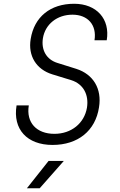

<svg xmlns="http://www.w3.org/2000/svg" viewBox="-20 -760 640 1020"><path d="M259 10C394 10 487 -65 506 -190C522 -288 476 -365 386 -394L284 -426C227 -444 198 -494 208 -557C220 -631 283 -682 365 -682C447 -682 495 -627 482 -546H547C566 -659 493 -740 374 -740C247 -740 162 -670 143 -553C128 -463 173 -391 258 -365L359 -334C422 -314 453 -258 442 -188C428 -105 359 -49 269 -49C174 -49 118 -109 133 -200H68C47 -73 124 10 259 10ZM123 240H191L319 95H238Z"/></svg>

Font: JetBrains Mono ExtraLight
Style: Italic
Weight: 240
Italic angle: -9°
Monospace: yes
Designer: Philipp Nurullin, Konstantin Bulenkov
Foundry: JetBrains
Version: Version 2.305